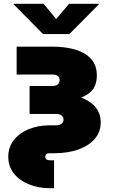

<svg xmlns="http://www.w3.org/2000/svg" viewBox="-20 -784 597 1008"><path d="M242.2 204.1Q181.2 204.1 131.6 183.8Q82 163.6 52.7 126.5Q23.4 89.4 23.4 39.1Q23.4 -11.2 52.2 -48.1Q81.1 -85 130.1 -105.5Q179.2 -126 239.3 -126H271.5Q292 -126 302.7 -134Q313.5 -142.1 313.5 -156.2Q313.5 -170.4 302.7 -178.2Q292 -186 271.5 -186H135.3V-332.5H255.9Q273.4 -332.5 283.2 -340.8Q293 -349.1 293 -364.3Q293 -377.9 283.2 -385.3Q273.4 -392.6 255.9 -392.6H67.4V-539.1H253.9Q323.7 -539.1 376.5 -523.2Q429.2 -507.3 458.7 -474.1Q488.3 -440.9 488.3 -388.2Q488.3 -331.1 455.6 -301.5Q422.9 -272 368.9 -261.7Q314.9 -251.5 251.5 -251.5H135.3V-294.9H260.3Q331.1 -294.9 387.5 -278.1Q443.8 -261.2 476.3 -227.1Q508.8 -192.9 508.8 -140.6Q508.8 -92.3 478.5 -56.2Q448.2 -20 393.1 0.2Q337.9 20.5 262.7 20.5H240.2Q228.5 20.5 223.1 25.1Q217.8 29.8 217.8 39.1Q217.8 48.3 224.1 53Q230.5 57.6 243.2 57.6H263.7V204.1ZM208.5 -764.2 274.9 -684.1 342.8 -764.2H499.5V-761.7L344.2 -605H206.1L51.3 -761.7V-764.2Z"/></svg>

Font: Inter 18pt Black
Style: Regular
Weight: 900
Designer: Rasmus Andersson
Foundry: rsms
Version: Version 4.001;git-66647c0bb